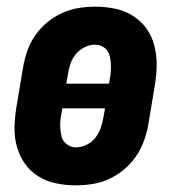

<svg xmlns="http://www.w3.org/2000/svg" viewBox="-20 -548 540 576"><path d="M207 8Q177 8 148 2Q119 -4 95 -19Q71 -34 55 -56.5Q39 -79 31 -107Q23 -135 23.5 -164.5Q24 -194 29 -225L49 -345Q53 -369 61.5 -394Q70 -419 85 -441Q100 -463 121 -480.5Q142 -498 166.5 -509Q191 -520 216 -524Q241 -528 266 -528Q296 -528 325 -522Q354 -516 378 -501Q402 -486 418.5 -463.5Q435 -441 442.5 -413Q450 -385 450 -355.5Q450 -326 445 -295L425 -175Q421 -151 412 -126Q403 -101 388 -79Q373 -57 352 -39.5Q331 -22 307 -11Q283 0 257.5 4Q232 8 207 8ZM307 -297 310 -314Q312 -325 312.5 -336Q313 -347 312.5 -357.5Q312 -368 309.5 -378.5Q307 -389 301 -397Q295 -405 285.5 -409.5Q276 -414 265 -414Q249 -414 234 -406.5Q219 -399 208 -386Q197 -373 191.5 -357Q186 -341 184 -326L179 -297ZM208 -106Q224 -106 239.5 -113.5Q255 -121 265.5 -134Q276 -147 281.5 -163Q287 -179 290 -194L295 -223H167L164 -206Q162 -195 161 -184Q160 -173 161 -162.5Q162 -152 164 -141.5Q166 -131 172.5 -123Q179 -115 188 -110.5Q197 -106 208 -106Z"/></svg>

Font: Iosevka Curly Heavy
Style: Italic
Weight: 900
Italic angle: -9°
Monospace: yes
Designer: Belleve Invis
Foundry: Belleve Invis
Version: Version 22.1.2; ttfautohint (v1.8.4)